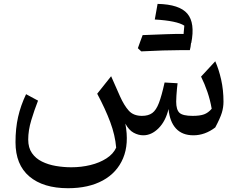

<svg xmlns="http://www.w3.org/2000/svg" viewBox="-20 -700 1248 1003"><path d="M990.2 6.8Q932.1 6.8 899.4 -28.6Q866.7 -64 860.4 -130.4Q845.2 -66.9 808.3 -30Q771.5 6.8 728.5 6.8Q703.1 6.8 678.2 -6.6Q653.3 -20 634.8 -54.2Q654.8 51.3 623 126.7Q591.3 202.1 517.1 242.7Q442.9 283.2 335.4 283.2Q206.1 283.2 133.5 221.9Q61 160.6 61 43Q61 -29.3 74.5 -88.9Q87.9 -148.4 116.2 -208L178.7 -174.3Q159.2 -124.5 143.3 -71.8Q127.4 -19 127.4 29.3Q127.4 71.8 147 99.9Q166.5 127.9 199.2 144Q231.9 160.2 272 167Q312 173.8 352.5 173.8Q404.8 173.8 452.6 162.1Q500.5 150.4 536.1 127.4Q571.8 104.5 586.9 71.3Q581.5 6.3 555.9 -62.3Q530.3 -130.9 487.8 -210.4L560.5 -301.8L606.9 -196.8Q628.4 -148.9 652.8 -121.8Q677.2 -94.7 721.7 -94.7Q754.9 -94.7 775.4 -109.6Q795.9 -124.5 810.3 -162.4Q824.7 -200.2 839.8 -269L907.7 -265.1Q906.2 -254.9 904.5 -236.8Q902.8 -218.8 901.6 -200.2Q900.4 -181.6 900.4 -168.9Q900.4 -127 917.5 -110.8Q934.6 -94.7 986.3 -94.7Q1024.9 -94.7 1046.4 -102.8Q1067.9 -110.8 1085.9 -131.8Q1078.1 -177.2 1063.5 -220Q1048.8 -262.7 1030.3 -299.8L1104.5 -379.9Q1123 -338.4 1135.3 -284.2Q1147.5 -230 1147.5 -168.9Q1147.5 -139.2 1138.9 -111.1Q1130.4 -83 1104.5 -34.2Q1050.8 6.8 990.2 6.8ZM788.6 -598.1Q801.8 -672.9 803.2 -679.7Q917.5 -677.2 958.7 -628.7Q1000 -580.1 979 -474.6L978 -475.6Q976.1 -453.1 971.7 -438H920.4Q842.3 -438 717.8 -431.6Q709 -439.5 700.2 -448.2Q706.5 -465.8 712.6 -482.9Q718.8 -500 725.1 -516.6Q881.8 -522.9 905.8 -522.9Q929.7 -522.9 939 -522.5Q941.4 -544.9 942.9 -565.9Q904.8 -591.3 788.6 -598.1Z"/></svg>

Font: Pinar Medium
Style: Regular
Weight: 500
Designer: Amin Abedi
Version: Version 3.000